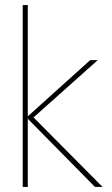

<svg xmlns="http://www.w3.org/2000/svg" viewBox="-20 -740 444 760"><path d="M356 0 85 -275 337 -502H367L108 -271V-280L386 0ZM70 0V-720H90V0Z"/></svg>

Font: DM Sans 16pt Thin
Style: Regular
Weight: 250
Version: Version 4.004;gftools[0.9.30]